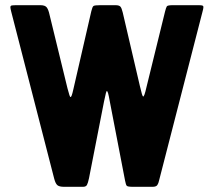

<svg xmlns="http://www.w3.org/2000/svg" viewBox="-20 -720 824 740"><path d="M545 -386 616 -675Q620 -691 623 -695.5Q626 -700 646 -700H745Q757 -700 760.5 -698.5Q764 -697 764 -693Q764 -690 763 -685Q762 -680 760 -673L593 -24Q591 -14 586.5 -7Q582 0 568 0H492Q472 0 468.5 -4Q465 -8 462 -24L403 -330Q399 -353 396.5 -361Q394 -369 392 -369Q390 -369 388 -360.5Q386 -352 381 -329L323 -33Q319 -14 315 -7Q311 0 300 0H227Q209 0 201.5 -6Q194 -12 189 -31L23 -676Q20 -688 20 -692Q20 -698 25.5 -699Q31 -700 47 -700H136Q154 -700 160.5 -691Q167 -682 171 -663L240 -380Q245 -361 247.5 -353.5Q250 -346 252 -346Q254 -346 256.5 -352.5Q259 -359 263 -377L332 -677Q336 -694 340.5 -697Q345 -700 367 -700H425Q439 -700 444 -694.5Q449 -689 453 -672L519 -389Q524 -367 527 -357.5Q530 -348 532 -348Q534 -348 537 -356Q540 -364 545 -386Z"/></svg>

Font: Railroad Gothic CC
Style: Bold
Weight: 700
Designer: indestructible type*
Foundry: Cowboy Collective
Version: Version 1.000